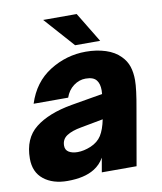

<svg xmlns="http://www.w3.org/2000/svg" viewBox="-86 -832 773 914"><g transform="rotate(-10 300.5 -375.5)"><path d="M8 -123Q8 -221 71 -271Q134 -321 248 -341L400 -367Q401 -373 401 -385Q401 -416 388 -433Q374 -453 335 -453Q304 -453 277 -433Q250 -413 238 -378H71Q103 -478 183.5 -528.5Q264 -579 358 -579Q410 -579 453.5 -565Q497 -551 524 -523Q547 -500 556.5 -471Q566 -442 566 -405Q566 -362 549 -269L502 0H334L346 -69Q328 -37 297 -18Q249 12 167 12Q96 12 52 -23Q8 -58 8 -123ZM302 -129Q337 -144 354.5 -171.5Q372 -199 382 -248L275 -228Q229 -220 204 -203.5Q179 -187 179 -156Q179 -135 195.5 -125Q212 -115 238 -115Q268 -115 302 -129ZM435 -618H314L185 -763H347Z"/></g></svg>

Font: Open Sauce One Black Italic
Style: Regular
Weight: 900
Italic angle: -10°
Designer: Alfredo Marco Pradil
Foundry: Creative Sauce Fz LLC
Version: Version 1.477